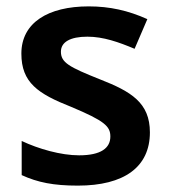

<svg xmlns="http://www.w3.org/2000/svg" viewBox="-20 -572 530 602"><path d="M450 -157C450 -250 391 -285 294 -323C196 -362 171 -376 171 -410C171 -440 200 -457 254 -457C304 -457 352 -440 402 -419L442 -512C382 -539 324 -552 258 -552C131 -552 47 -501 47 -404C47 -313 99 -278 203 -237C308 -193 326 -176 326 -144C326 -108 297 -85 228 -85C171 -85 101 -105 48 -130V-23C98 0 148 10 224 10C369 10 450 -48 450 -157Z"/></svg>

Font: Noto Sans Myanmar SemiBold
Style: Regular
Weight: 600
Designer: Monotype Design Team
Foundry: Monotype Imaging Inc.
Version: Version 2.107